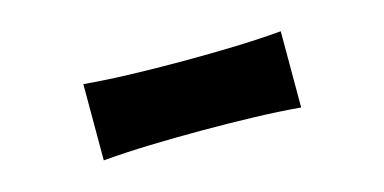

<svg xmlns="http://www.w3.org/2000/svg" viewBox="-33 -923 746 373"><g transform="rotate(-15 340.5 -736.5)"><path d="M142.1 -660.2V-813.5Q187 -809.6 236.6 -808.1Q286.1 -806.6 340.3 -806.6Q394.5 -806.6 444.6 -808.1Q494.6 -809.6 539.1 -813.5V-660.2Q494.6 -664.1 444.6 -665.5Q394.5 -667 340.3 -667Q286.1 -667 236.6 -665.5Q187 -664.1 142.1 -660.2Z"/></g></svg>

Font: Pinar ExtraBold
Style: Regular
Weight: 800
Designer: Amin Abedi
Version: Version 3.000